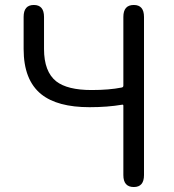

<svg xmlns="http://www.w3.org/2000/svg" viewBox="-20 -752 701 772"><path d="M518 0Q476 0 476 -48V-327Q476 -332 471 -331Q412 -321 340 -321Q211 -321 146 -373Q75 -430 75 -555V-684Q75 -732 116 -732Q157 -732 157 -684V-555Q157 -464 206 -425Q251 -390 348 -390Q419 -390 469 -400Q476 -401 476 -408V-684Q476 -732 518 -732Q559 -732 559 -684V-48Q559 0 518 0Z"/></svg>

Font: Resource Han Rounded KR Normal
Style: Regular
Weight: 350
Designer: Cyano Hao (round all glyphs); Ryoko NISHIZUKA 西塚涼子 (kana, bopomofo & ideographs); Paul D. Hunt (Latin, Greek & Cyrillic)
Foundry: Cyano Hao
Version: 0.990